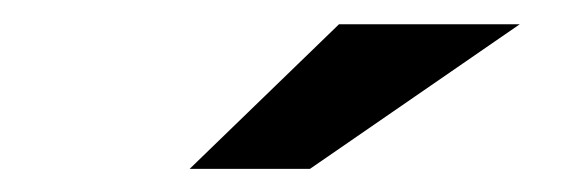

<svg xmlns="http://www.w3.org/2000/svg" viewBox="-20 -748 484 162"><path d="M140 -605.5H241.5L418.5 -727.5H266Z"/></svg>

Font: Anybody Expanded ExtraBold
Style: Italic
Weight: 800
Width: 7
Italic angle: -10°
Version: Version 1.113;gftools[0.9.25]